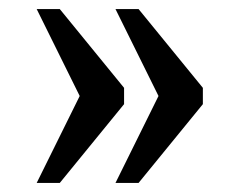

<svg xmlns="http://www.w3.org/2000/svg" viewBox="-20 -482 528 424"><path d="M235 -78 330 -270 235 -462H286L428 -288V-252L286 -78ZM61 -78 156 -270 61 -462H112L254 -288V-252L112 -78Z"/></svg>

Font: Noto Serif Thai SemiCondensed Medium
Style: Regular
Weight: 500
Width: 4
Designer: Monotype Design Team
Foundry: Monotype Imaging Inc.
Version: Version 2.002; ttfautohint (v1.8.4.7-5d5b)